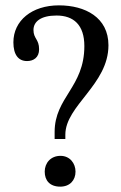

<svg xmlns="http://www.w3.org/2000/svg" viewBox="-20 -689 451 717"><path d="M224 -170V-186C224 -295 385 -373 385 -520C385 -624 298 -669 200 -669C99 -669 30 -612 30 -531C30 -484 49 -461 81 -461C105 -461 126 -474 126 -505C126 -543 105 -544 105 -577C105 -608 132 -631 191 -631C255 -631 295 -596 295 -517C295 -363 184 -326 184 -196V-170ZM262 -48C262 -79 241 -107 206 -107C169 -107 147 -80 147 -48C147 -15 166 8 205 8C241 8 262 -16 262 -48Z"/></svg>

Font: mjx-stx-n
Style: Regular
Weight: 500
Version: 1.0.0